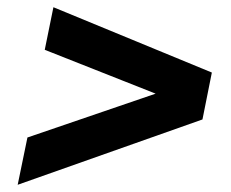

<svg xmlns="http://www.w3.org/2000/svg" viewBox="-20 -616 639 532"><path d="M29 -104 56 -235 515 -392 501 -321 104 -478 128 -596 567 -415 541 -285Z"/></svg>

Font: Montserrat Thin
Style: Bold Italic
Weight: 700
Italic angle: -11.3°
Version: Version 9.000